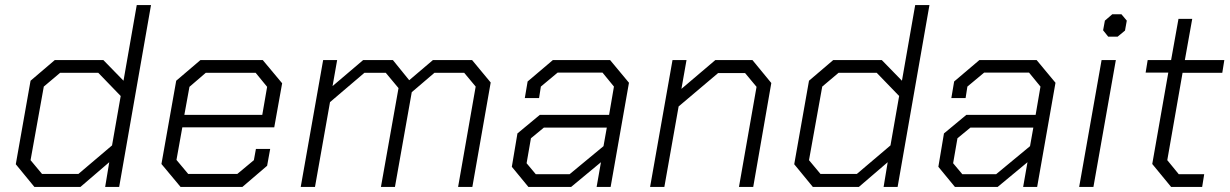

<svg xmlns="http://www.w3.org/2000/svg" viewBox="-20 -734 4830 754"><path d="M42 -89 100 -417 195 -498H386L465 -417L517 -714H573L448 0H393L409 -97L296 0H115ZM288 -51 420 -163 454 -357 366 -448H216L152 -394L100 -105L145 -51Z M614 -90 672 -417 767 -498H1012L1088 -407L1057 -234H696L673 -106L719 -51H912L977 -105L985 -149H1041L1029 -83L932 0H689ZM1010 -283 1029 -393 984 -448H788L724 -393L704 -283Z M1249 -498H1304L1286 -396L1406 -498H1523L1587 -419L1680 -498H1834L1907 -410L1835 0H1779L1848 -394L1803 -448H1686L1597 -372L1531 0H1476L1545 -388L1495 -448H1411L1276 -333L1217 0H1161Z M1990 -79 2012 -210 2100 -283H2372L2391 -394L2346 -449H2170L2104 -394L2097 -349H2041L2052 -414L2151 -498H2376L2450 -409L2378 0H2323L2340 -97L2223 0H2055ZM2217 -50 2350 -160 2363 -233H2116L2065 -191L2048 -93L2084 -50Z M2621 -498H2676L2656 -385L2789 -498H2935L3009 -408L2938 0H2882L2951 -393L2906 -447H2800L2645 -316L2589 0H2533Z M3099 -89 3157 -417 3252 -498H3443L3522 -417L3574 -714H3630L3505 0H3450L3466 -97L3353 0H3172ZM3345 -51 3477 -163 3511 -357 3423 -448H3273L3209 -394L3157 -105L3202 -51Z M3665 -79 3687 -210 3775 -283H4047L4066 -394L4021 -449H3845L3779 -394L3772 -349H3716L3727 -414L3826 -498H4051L4125 -409L4053 0H3998L4015 -97L3898 0H3730ZM3892 -50 4025 -160 4038 -233H3791L3740 -191L3723 -93L3759 -50Z M4312 -615 4319 -653 4348 -678H4384L4405 -653L4398 -614L4369 -590H4332ZM4306 -498H4362L4274 0H4218Z M4505 -90 4568 -449H4479L4487 -498H4579L4608 -660H4662L4633 -498H4788L4780 -448H4624L4564 -105L4609 -50H4709L4701 0H4579Z"/></svg>

Font: Chakra Petch Light
Style: Italic
Weight: 300
Italic angle: -10°
Designer: Katatrad Aksorn Co.,Ltd.
Foundry: Cadson Demak Co.,Ltd.
Version: Version 1.000; ttfautohint (v1.6)